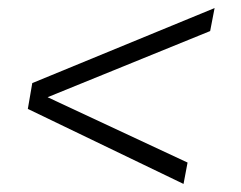

<svg xmlns="http://www.w3.org/2000/svg" viewBox="-20 -486 597 476"><path d="M435 -30 49 -216 60 -280 512 -466 501 -409 98 -245 445 -83Z"/></svg>

Font: Archivo SemiCondensed Thin
Style: Italic
Weight: 250
Width: 4
Italic angle: -10°
Designer: Hector Gatti
Foundry: Omnibus-Type
Version: Version 2.001